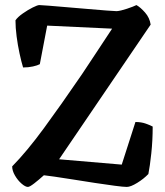

<svg xmlns="http://www.w3.org/2000/svg" viewBox="-20 -737 649 757"><path d="M90 0Q80 0 65 -13Q50 -26 39 -45Q28 -64 28 -81Q86 -140 153.5 -232Q221 -324 303 -444Q331 -486 361 -531.5Q391 -577 422 -624L166 -636L137 -484Q128 -479 110 -475Q92 -471 71 -471Q64 -494 57 -526.5Q50 -559 45.5 -593.5Q41 -628 41 -657Q50 -670 70 -684Q90 -698 109 -707.5Q128 -717 135 -717Q143 -717 173 -714.5Q203 -712 244.5 -708.5Q286 -705 327.5 -701.5Q369 -698 400 -695.5Q431 -693 440 -693Q455 -694 480.5 -702.5Q506 -711 518 -717Q534 -708 552 -687.5Q570 -667 574 -640L213 -109L460 -88L514 -256Q537 -256 555 -249.5Q573 -243 582 -238Q582 -183 576.5 -132Q571 -81 565 -51Q547 -32 521 -16Q495 0 480 0Q467 0 433 -4.5Q399 -9 356 -15.5Q313 -22 270 -29Q227 -36 195 -40.5Q163 -45 153 -46Q133 -28 115 -14Q97 0 90 0Z"/></svg>

Font: Texturina 72pt
Style: Bold
Weight: 700
Designer: Guillermo Torres Carreño
Foundry: Omnibus-Type
Version: Version 1.002; ttfautohint (v1.8.3)